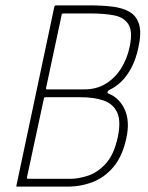

<svg xmlns="http://www.w3.org/2000/svg" viewBox="-20 -693 551 713"><path d="M449 -179Q435 -114 402.5 -74.5Q370 -35 325.5 -17.5Q281 0 231 0H44Q42 0 41 -1Q40 -2 41 -4L182 -669Q184 -673 187 -673H313Q359 -673 397 -668.5Q435 -664 461 -649Q487 -634 496.5 -602.5Q506 -571 494 -517Q485 -474 468.5 -442.5Q452 -411 431 -390.5Q410 -370 386 -359Q382 -357 379.5 -352Q377 -347 384 -345Q424 -329 443.5 -285.5Q463 -242 449 -179ZM417 -182Q430 -242 415.5 -274.5Q401 -307 365.5 -319.5Q330 -332 278 -332H150Q143 -332 143 -327L80 -34Q80 -32 80.5 -30.5Q81 -29 84 -29H242Q271 -29 306.5 -40.5Q342 -52 372.5 -85Q403 -118 417 -182ZM461 -517Q474 -576 457 -602.5Q440 -629 403.5 -636Q367 -643 318 -643H215Q209 -643 209 -638L151 -366Q150 -361 155 -361H292Q339 -361 373.5 -382.5Q408 -404 430 -439.5Q452 -475 461 -517Z"/></svg>

Font: Glory Thin
Style: Italic
Weight: 100
Italic angle: -12°
Designer: Robert Leuschke
Foundry: Robert Leuschke
Version: Version 1.011